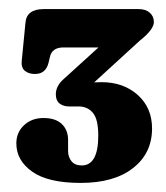

<svg xmlns="http://www.w3.org/2000/svg" viewBox="-20 -720 366 423"><path d="M315 -437Q315 -382.5 273.2 -349.8Q231.5 -317 157.5 -317Q86 -317 51 -341.8Q16 -366.5 16 -404Q16 -428.5 33 -444.2Q50 -460 75.5 -460Q102.5 -460 116.2 -446.8Q130 -433.5 130 -411.5V-387.5Q130 -374 137.5 -364.8Q145 -355.5 160 -355.5Q196.5 -355.5 196.5 -421.5Q196.5 -457 184.8 -471.2Q173 -485.5 153 -485.5H132Q119.5 -485.5 111.2 -492Q103 -498.5 103 -512Q103 -531 121 -546.5L197 -615.5H120Q94.5 -615.5 90 -594.5L87 -582Q81 -557 57 -557Q43 -557 34.5 -564.2Q26 -571.5 28 -587L36 -669Q38 -700 76.5 -700H285Q301 -700 310 -692Q319 -684 319 -671.5Q319 -655 288 -630.5L187.5 -538.5Q195 -539 203.5 -539Q252 -539 283.5 -510.8Q315 -482.5 315 -437Z"/></svg>

Font: Fraunces 144pt S100
Style: Bold
Weight: 700
Version: Version 1.000; ttfautohint (v1.8.3)